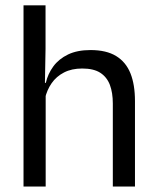

<svg xmlns="http://www.w3.org/2000/svg" viewBox="-20 -682 573 702"><path d="M392.5 0V-303.5Q392.5 -343 381.8 -371.5Q371 -400 346.8 -415.8Q322.5 -431.5 280.5 -431.5Q242 -431.5 214 -417Q186 -402.5 168.8 -377.8Q151.5 -353 144.5 -321.5L126.5 -379H147.5Q155 -412 175 -439.2Q195 -466.5 228.8 -482.8Q262.5 -499 311 -499Q369 -499 404.8 -477Q440.5 -455 457 -413.8Q473.5 -372.5 473.5 -312.5V0ZM66 0V-662.5H146.5V-503.5L144 -363.5L147 -357V0Z"/></svg>

Font: Anek Gurmukhi Medium
Style: Regular
Weight: 400
Version: Version 1.003